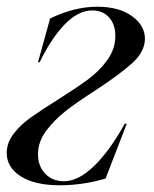

<svg xmlns="http://www.w3.org/2000/svg" viewBox="-27 -540 459 571"><path d="M144 -243Q201 -279 235 -304Q269 -329 292.5 -362Q316 -395 316 -433Q316 -468 297 -488.5Q278 -509 248 -509Q206 -509 166 -468Q126 -427 91 -355H86L122 -485Q194 -520 262 -520Q327 -520 365.5 -492Q404 -464 404 -425Q404 -387 367.5 -353.5Q331 -320 258 -272Q203 -237 168.5 -210Q134 -183 110 -150.5Q86 -118 86 -81Q86 -46 107.5 -23.5Q129 -1 163 -1Q206 -1 252.5 -46Q299 -91 344 -172H350L287 -9Q219 11 151 11Q77 11 35 -15.5Q-7 -42 -7 -85Q-7 -115 13 -141.5Q33 -168 63 -189.5Q93 -211 144 -243Z"/></svg>

Font: Nyght Serif Italic
Style: Regular
Weight: 400
Italic angle: -16°
Designer: Maksym Kobuzan
Version: Version 0.410